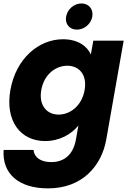

<svg xmlns="http://www.w3.org/2000/svg" viewBox="-32 -787 731 1082"><path d="M322.9 -565.8C185.8 -565.8 57.7 -456.5 26.6 -280.1C-4.5 -103.8 84.7 7.9 221.8 7.9C303.9 7.9 370.5 -30.7 409.8 -79.8L395.9 -1C379.1 92.6 322 126.5 256.8 126.5C197.8 126.5 160.7 100.2 156.9 58H-11.6C-20.6 191.1 72.2 274.6 238.8 274.6C431.4 274.6 540.4 148.4 566.9 -1L664.9 -557.9H493.9L479.9 -479.5C458.6 -528.6 404.9 -565.8 322.9 -565.8ZM444.8 -279.2C429.1 -190.3 363.1 -141.2 298.2 -141.2C233.8 -141.2 184.9 -191.2 200.7 -280.1C216.4 -369 282.9 -416.6 347.3 -416.6C412.2 -416.6 460.6 -367.6 444.8 -279.2ZM401.2 -620C443.2 -620 480.5 -651.8 488.1 -693.2C495.2 -735.2 469 -767.5 427 -767.5C385.6 -767.5 347.7 -735.2 340.7 -693.2C333.1 -651.8 359.8 -620 401.2 -620Z"/></svg>

Font: Poppins Devanagari Thin
Style: Italic
Weight: 100
Italic angle: -10°
Designer: Ninad Kale (Devanagari), Jonny Pinhorn (Latin)
Foundry: Indian Type Foundry
Version: 4.005